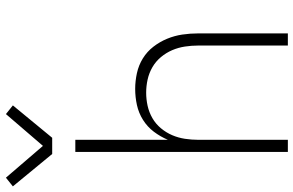

<svg xmlns="http://www.w3.org/2000/svg" viewBox="-220 -820 1015 664"><g transform="rotate(-90 288.0 -487.5)"><path d="M95 0V-735H137V-415Q148 -441 165 -463.5Q182 -486 206 -501Q230 -516 257.5 -522Q285 -528 313 -528Q340 -528 367.5 -522Q395 -516 418.5 -501.5Q442 -487 459 -465Q476 -443 486.5 -417.5Q497 -392 501 -365Q505 -338 505 -310V0H463V-310Q463 -333 459.5 -356Q456 -379 447 -400Q438 -421 423 -439Q408 -457 388 -468.5Q368 -480 345.5 -485Q323 -490 300 -490Q277 -490 254.5 -485Q232 -480 212 -468.5Q192 -457 177 -439Q162 -421 153 -400Q144 -379 140.5 -356Q137 -333 137 -310V0ZM88 -815 -24 -951 6 -975 116 -847 226 -975 256 -951 144 -815Z"/></g></svg>

Font: Iosevka Extralight Extended
Style: Regular
Weight: 200
Width: 7
Monospace: yes
Designer: Belleve Invis
Foundry: Belleve Invis
Version: Version 32.5.0; ttfautohint (v1.8.4)